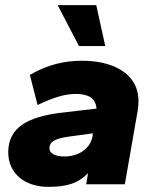

<svg xmlns="http://www.w3.org/2000/svg" viewBox="-20 -716 600 746"><path d="M167 10C242 10 283 -4 322 -43L315 0H465L515 -286C517 -299 518 -311 518 -323C518 -435 412 -480 300 -480C232 -480 167 -466 96 -425L126 -308C191 -339 234 -351 275 -351C319 -351 352 -337 355 -294L209 -277C93 -261 12 -224 12 -124C12 -40 79 10 167 10ZM389 -537 354 -696H204L287 -537ZM230 -108C193 -108 172 -121 172 -140C172 -163 189 -177 246 -185L341 -198L339 -184C331 -143 291 -108 230 -108Z"/></svg>

Font: Celebes ExtraBold
Style: Italic
Weight: 800
Italic angle: -10°
Designer: Anugrah Pasau
Foundry: Lafontype
Version: Version 1.000